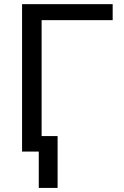

<svg xmlns="http://www.w3.org/2000/svg" viewBox="-20 -731 596 926"><path d="M523.4 -633.8H180.7V0H86.4V-710.9H523.4ZM257.8 175.3H167V-74.7H257.8Z"/></svg>

Font: MAUL
Style: Regular
Weight: 400
Designer: MAUL
Version: Version 1.0; 2020; ttfautohint (v1.8.3)